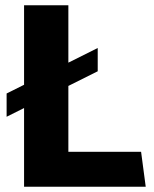

<svg xmlns="http://www.w3.org/2000/svg" viewBox="-20 -706 582 726"><path d="M71 0V-686H238.5V-132H513.5L531 0ZM5 -264.5V-352.5L349.5 -524.5V-436.5Z"/></svg>

Font: Chivo Medium
Style: Regular
Weight: 500
Designer: Hector Gatti
Foundry: Omnibus-Type
Version: Version 2.002